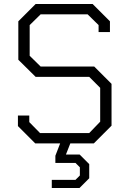

<svg xmlns="http://www.w3.org/2000/svg" viewBox="-20 -720 645 964"><path d="M540 -299V-89L451 0H333L311 56H380L428 104V175L379 224H240V183H359L381 161V120L359 98H258V62L282 0H157L70 -87V-140H127V-107L181 -52H428L483 -109V-279L428 -334H159L72 -420V-613L159 -700H445L532 -613V-559H475V-594L420 -648H184L129 -594V-440L184 -386H453Z"/></svg>

Font: Chakra Petch Light
Style: Regular
Weight: 300
Designer: Katatrad Aksorn Co.,Ltd.
Foundry: Cadson Demak Co.,Ltd.
Version: Version 1.000; ttfautohint (v1.6)